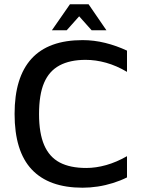

<svg xmlns="http://www.w3.org/2000/svg" viewBox="-20 -865 665 895"><path d="M365 10Q208 10 128 -75Q48 -160 48 -334Q48 -505 127 -591.5Q206 -678 365 -678Q418 -678 470.5 -665Q523 -652 572 -629V-530Q523 -559 474.5 -572.5Q426 -586 379 -586Q306 -586 257.5 -560Q209 -534 185.5 -479Q162 -424 162 -333Q162 -244 186 -188.5Q210 -133 258.5 -107.5Q307 -82 382 -82Q427 -82 475 -95.5Q523 -109 572 -137V-38Q542 -23 507 -12Q472 -1 436 4.5Q400 10 365 10ZM222 -724 306 -845H393L476 -724H407L349 -789L291 -724Z"/></svg>

Font: Maven Pro Medium
Style: Regular
Weight: 500
Designer: Joe Prince
Foundry: Joe Prince
Version: Version 2.103